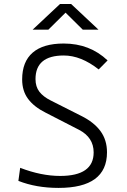

<svg xmlns="http://www.w3.org/2000/svg" viewBox="-20 -918 626 948"><path d="M269 9.8Q158.7 9.8 70.8 -24.9L79.6 -89.4Q183.6 -49.3 276.9 -49.3Q442.4 -49.3 442.4 -165.5Q442.4 -239.7 369.6 -277.3L205.1 -361.8Q148.4 -390.1 118.9 -429.4Q89.4 -468.8 89.4 -525.9Q89.4 -613.3 141.4 -658.2Q193.4 -703.1 294.4 -703.1Q423.3 -703.1 511.2 -619.6L467.3 -575.2Q379.9 -644 294.9 -644Q155.3 -644 155.3 -527.3Q155.3 -490.2 174.3 -465.3Q193.4 -440.4 230.5 -421.9L380.4 -346.2Q444.3 -314.5 476.3 -270.5Q508.3 -226.6 508.3 -166Q508.3 9.8 269 9.8ZM141.1 -771.5 276.4 -898.4H331.1L466.3 -771.5H388.7L303.7 -855.5L218.8 -771.5Z"/></svg>

Font: Cascadia Mono PL Light
Style: Regular
Weight: 300
Monospace: yes
Designer: Aaron Bell
Foundry: Saja Typeworks
Version: Version 2404.023; ttfautohint (v1.8.4)